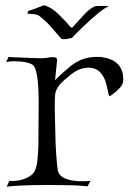

<svg xmlns="http://www.w3.org/2000/svg" viewBox="-20 -692 496 715"><path d="M144 -672Q151 -672 167 -663Q183 -654 199 -638Q217 -620 226 -610.5Q235 -601 244 -590Q245 -589 247 -589Q249 -589 250 -590Q282 -626 299 -643.5Q316 -661 335 -669Q338 -669 345 -669.5Q352 -670 360 -670Q369 -670 377 -669.5Q385 -669 386 -669Q370 -663 344 -641.5Q318 -620 292 -595Q266 -570 248 -551Q230 -546 216 -546Q213 -546 211.5 -546.5Q210 -547 209 -547L168 -594Q155 -609 143 -619Q131 -629 126 -633Q119 -638 104 -639.5Q89 -641 82 -641L85 -651Q95 -654 110 -659.5Q125 -665 137 -670Q141 -672 144 -672ZM5 3 15 -19Q18 -18 27 -18Q53 -18 76 -28Q104 -40 111 -59Q117 -73 119.5 -97Q122 -121 123 -154L124 -298V-310Q124 -427 104 -449Q90 -460 55 -463Q49 -463 44 -463.5Q39 -464 34 -464Q17 -464 3 -461L12 -480Q20 -479 49.5 -478Q79 -477 130 -475Q135 -475 142.5 -475.5Q150 -476 158 -477Q167 -479 172.5 -479Q178 -479 180 -479Q193 -479 193 -468Q193 -464 192 -462L185 -393Q189 -398 203 -411Q217 -424 242 -445Q285 -480 338 -480Q345 -480 352 -480Q359 -480 366 -478Q441 -465 439 -392Q439 -368 391 -335Q390 -335 389.5 -334.5Q389 -334 388 -334Q385 -334 380 -361Q366 -440 310 -440Q306 -440 302 -439.5Q298 -439 293 -438Q266 -435 229 -402Q185 -367 185 -335Q185 -323 184 -324V-281Q184 -260 187 -158Q188 -139 189.5 -114.5Q191 -90 195 -58Q204 -17 288 -17Q297 -17 304.5 -17.5Q312 -18 317 -19L306 2Q283 -1 248.5 -2Q214 -3 169 -3H155Q56 -3 5 3Z"/></svg>

Font: Gideon Roman
Style: Regular
Weight: 400
Designer: Robert E. Leuschke
Foundry: Robert E. Leuschke
Version: Version 2.010